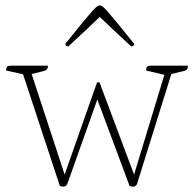

<svg xmlns="http://www.w3.org/2000/svg" viewBox="-20 -688 724 716"><path d="M216 8Q212 8 208.5 7Q205 6 203 5L66 -411L3 -425Q3 -436 6.5 -439.5Q10 -443 20 -443H159Q159 -427 143 -423L98 -412L221 -37L342 -381H351L480 -37L593 -409L525 -425Q525 -436 528.5 -439.5Q532 -443 542 -443H681Q681 -426 665 -423L619 -412L491 -2Q487 8 476 8Q472 8 468.5 7Q465 6 463 5L343 -317L231 -2Q227 8 216 8ZM352 -668Q356 -668 362 -664Q368 -660 380 -646.5Q392 -633 416 -604Q440 -575 480 -525Q480 -515 469 -515Q422 -559 394 -585Q366 -611 352 -625Q338 -611 310 -585Q282 -559 235 -515Q224 -515 224 -525Q264 -575 288 -604Q312 -633 324 -646.5Q336 -660 342 -664Q348 -668 352 -668Z"/></svg>

Font: Petrona Thin
Style: Regular
Weight: 100
Designer: Ringo R. Seeber
Foundry: Ringo R. Seeber
Version: Version 2.001; ttfautohint (v1.8.3)